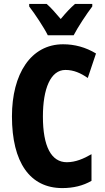

<svg xmlns="http://www.w3.org/2000/svg" viewBox="-20 -950 534 980"><path d="M224 -770H356C377 -811 422 -879 451 -917V-930H363C340 -910 318 -887 290 -853C263 -885 239 -912 218 -930H129V-917C157 -881 206 -807 224 -770ZM314 -593C356 -593 392 -577 428 -552L470 -677C417 -709 361 -724 302 -724C137 -724 41 -572 41 -356C41 -121 133 10 298 10C354 10 404 -2 447 -27V-163C407 -140 366 -122 321 -122C242 -122 199 -202 199 -355C199 -497 238 -593 314 -593Z"/></svg>

Font: Noto Sans Devanagari ExtraCondensed ExtraBold
Style: Regular
Weight: 800
Width: 2
Designer: Jelle Bosma - Monotype Design Team
Foundry: Monotype Imaging Inc.
Version: Version 2.004